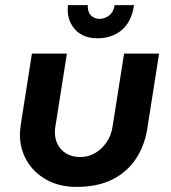

<svg xmlns="http://www.w3.org/2000/svg" viewBox="-20 -720 668 752"><path d="M603 -510 557 -217Q547 -151 513 -99Q479 -47 421 -17.5Q363 12 280 12Q212 12 162 -16Q112 -44 85 -90.5Q58 -137 58 -194Q58 -203 59.5 -214.5Q61 -226 62 -236L105 -510H242L197 -225Q196 -219 195.5 -213.5Q195 -208 195 -203Q195 -160 222 -132.5Q249 -105 295 -105Q326 -105 352.5 -120.5Q379 -136 397.5 -163Q416 -190 421 -225L466 -510ZM361 -570Q323 -570 296 -586.5Q269 -603 255.5 -632.5Q242 -662 246 -700H324Q323 -682 329 -670Q335 -658 346.5 -652Q358 -646 370 -646Q390 -646 407.5 -659.5Q425 -673 429 -700H505Q495 -634 456.5 -602Q418 -570 361 -570Z"/></svg>

Font: MuseoModerno SemiBold
Style: Italic
Weight: 600
Italic angle: -9°
Designer: Pablo Cosgaya, Héctor Gatti, Marcela Romero, and the Authors of The MuseoModerno Project.
Foundry: Omnibus-Type Team
Version: Version 1.003